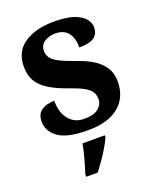

<svg xmlns="http://www.w3.org/2000/svg" viewBox="-142 -634 773 941"><g transform="rotate(-20 244.0 -163.5)"><path d="M231 10Q122 10 76 -23.5Q30 -57 30 -107Q30 -140 46 -156Q62 -172 84 -177.5Q106 -183 123 -183Q123 -121 152.5 -85Q182 -49 231 -49Q283 -49 306.5 -69Q330 -89 330 -117Q330 -139 319 -155.5Q308 -172 281 -186.5Q254 -201 207 -217Q153 -236 116 -258.5Q79 -281 59.5 -312.5Q40 -344 40 -389Q40 -469 99 -508.5Q158 -548 255 -548Q318 -548 356.5 -534.5Q395 -521 412.5 -499.5Q430 -478 430 -455Q430 -421 406.5 -403.5Q383 -386 328 -386Q328 -436 306 -463.5Q284 -491 240 -491Q208 -491 183.5 -475.5Q159 -460 159 -429Q159 -408 170.5 -392Q182 -376 212 -361Q242 -346 296 -327Q341 -312 375 -290.5Q409 -269 428.5 -238.5Q448 -208 448 -166Q448 -83 391.5 -36.5Q335 10 231 10ZM143 208Q153 178 164.5 136Q176 94 182 61H298V71Q289 92 273 119Q257 146 238.5 172.5Q220 199 203 221H143Z"/></g></svg>

Font: Noto Naskh Arabic UI
Style: Regular
Weight: 400
Designer: Monotype Design Team, David Williams, Mohamad Dakak and Nizar Qandah
Foundry: Monotype Imaging Inc.
Version: Version 2.014